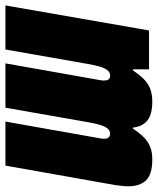

<svg xmlns="http://www.w3.org/2000/svg" viewBox="31 -623 580 706"><g transform="rotate(90 321.0 -270.0)"><path d="M-12 0 80 -528H223V-469H227Q243 -493 259 -509Q275 -525 295 -532.5Q315 -540 341 -540Q389 -540 411.5 -521.5Q434 -503 437 -469H441Q457 -493 473 -509Q489 -525 508.5 -532.5Q528 -540 554 -540Q609 -540 631 -517Q653 -494 653 -452Q653 -440 651.5 -427.5Q650 -415 648 -401L577 0H415L477 -350Q478 -354 478 -357Q478 -360 478 -363Q478 -370 476.5 -374.5Q475 -379 470.5 -382Q466 -385 460 -385Q447 -385 439 -373.5Q431 -362 426 -343.5Q421 -325 417 -302L364 0H201L263 -350Q264 -354 264 -357Q264 -360 264 -363Q264 -370 262.5 -374.5Q261 -379 257 -382Q253 -385 247 -385Q233 -385 225 -373.5Q217 -362 212 -343.5Q207 -325 203 -302L150 0Z"/></g></svg>

Font: Archivo ExtraCondensed Black
Style: Italic
Weight: 900
Width: 2
Italic angle: -10°
Designer: Hector Gatti
Foundry: Omnibus-Type
Version: Version 2.001